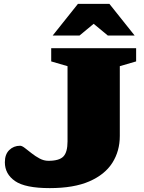

<svg xmlns="http://www.w3.org/2000/svg" viewBox="-20 -955 742 988"><path d="M596.5 -255.5Q596.5 -177.5 558 -117Q519.5 -56.5 439.8 -21.8Q360 13 236 13Q110 13 57.5 -23.2Q5 -59.5 5 -120Q5 -161 27.8 -183Q50.5 -205 83.5 -205Q93 -205 108.2 -193.2Q123.5 -181.5 142.8 -166.2Q162 -151 184 -139.2Q206 -127.5 229 -127.5Q285 -127.5 306.2 -149.8Q327.5 -172 327.5 -227V-614.5L243.5 -639V-707H680.5V-639L596.5 -614.5ZM535 -772 462 -832.5 389 -772H251L381 -935H543L673 -772Z"/></svg>

Font: Newsreader 6pt ExtraBold
Style: Regular
Weight: 800
Designer: Hugues Gentile
Foundry: Production Type
Version: Version 1.003; ttfautohint (v1.8.3)